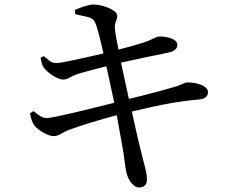

<svg xmlns="http://www.w3.org/2000/svg" viewBox="-20 -787 1040 852"><path d="M113 -284C118 -260 123 -244 131 -232C146 -211 193 -182 219 -183C242 -183 254 -199 290 -212C340 -231 428 -257 498 -276L520 -154C531 -98 536 -38 541 -21C548 10 572 46 598 45C623 45 632 28 632 10C632 -21 623 -45 611 -94C601 -132 584 -204 565 -292C703 -325 770 -337 866 -346C896 -349 903 -365 903 -379C903 -404 856 -423 808 -421C799 -420 792 -414 766 -405C729 -393 631 -367 552 -348L517 -509C578 -523 669 -542 725 -553C754 -559 767 -570 767 -589C767 -615 715 -627 684 -625C675 -625 656 -611 614 -597C582 -587 546 -577 506 -567C498 -605 493 -630 490 -659C487 -689 502 -698 500 -719C499 -742 437 -767 394 -767C377 -767 339 -755 312 -743L314 -724C357 -713 389 -713 400 -691C412 -670 425 -610 439 -550C357 -531 253 -507 230 -507C206 -507 193 -523 175 -538L160 -531C164 -510 166 -499 176 -485C192 -463 237 -434 259 -434C280 -434 289 -445 317 -456C353 -468 402 -480 452 -493L487 -331C383 -305 216 -263 187 -263C170 -263 155 -272 129 -294Z"/></svg>

Font: Noto Serif TC Medium
Style: Regular
Weight: 500
Designer: Ryoko NISHIZUKA 西塚涼子 (kana & ideographs); Frank Grießhammer (Latin, Greek & Cyrillic); Wenlong ZHANG 张文龙 (bopomofo); San
Foundry: Adobe
Version: Version 2.001;hotconv 1.1.0;makeotfexe 2.6.0